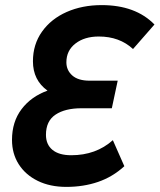

<svg xmlns="http://www.w3.org/2000/svg" viewBox="-20 -721 625 752"><path d="M467 -70Q421 -28 364 -8.5Q307 11 240 11Q176 11 128 -12.5Q80 -36 53.5 -77.5Q27 -119 27 -173Q27 -244 64.5 -293.5Q102 -343 166 -366Q109 -407 109 -481Q109 -547 144.5 -597Q180 -647 241 -674Q302 -701 378 -701Q511 -701 585 -625L501 -529Q448 -578 367 -578Q311 -578 275.5 -550.5Q240 -523 240 -477Q240 -446 263 -425.5Q286 -405 331 -405H441L418 -297H299Q235 -297 197.5 -272Q160 -247 160 -193Q160 -155 185.5 -134Q211 -113 259 -113Q356 -113 422 -172Z"/></svg>

Font: Radio Canada Condensed SemiBold
Style: Italic
Weight: 600
Width: 3
Italic angle: -12°
Designer: Charles Daoud, Etienne Aubert Bonn, Alexandre Saumier Demers, Jacques Le Bailly
Foundry: Radio-Canada
Version: Version 2.104; ttfautohint (v1.8.4.7-5d5b);gftools[0.9.28.de